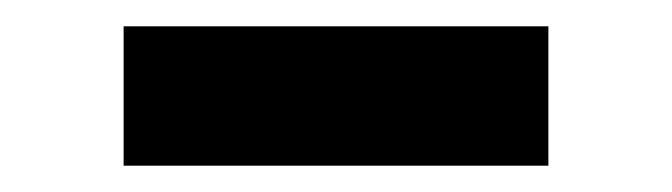

<svg xmlns="http://www.w3.org/2000/svg" viewBox="-20 -363 511 146"><path d="M74 -237V-343H397V-237Z"/></svg>

Font: M PLUS 1p
Style: Bold
Weight: 700
Version: Version 1.062